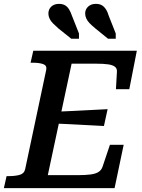

<svg xmlns="http://www.w3.org/2000/svg" viewBox="-44 -972 735 992"><path d="M595 -224 548 0H-24L-10 -62H1Q34 -62 57.5 -68.5Q81 -75 86 -98L195 -612Q199 -634 178.5 -641Q158 -648 125 -648H114L128 -710H663L624 -511H555L560 -599Q562 -617 550.5 -626.5Q539 -636 515 -639.5Q491 -643 451 -643H326L203 -67H355Q397 -67 423.5 -70.5Q450 -74 465 -83.5Q480 -93 486 -111L524 -224ZM250 -395Q294 -397 337.5 -399Q381 -401 424.5 -403.5Q468 -406 512 -408L493 -321Q451 -323 408 -325.5Q365 -328 322.5 -330Q280 -332 237 -334ZM328 -890 364 -799V-772H324L259 -824Q242 -839 230 -851Q218 -863 212 -876Q206 -889 206 -902Q206 -924 221 -938Q236 -952 261 -952Q278 -952 290.5 -945.5Q303 -939 312 -925Q321 -911 328 -890ZM518 -890 554 -799V-772H514L450 -824Q432 -839 420 -851Q408 -863 402 -876Q396 -889 396 -902Q396 -924 411.5 -938Q427 -952 451 -952Q469 -952 481 -945.5Q493 -939 502.5 -925Q512 -911 518 -890Z"/></svg>

Font: Roboto Serif Medium
Style: Italic
Weight: 500
Italic angle: -10°
Designer: Greg Gazdowicz
Foundry: Commercial Type
Version: Version 1.008